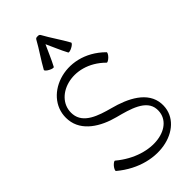

<svg xmlns="http://www.w3.org/2000/svg" viewBox="-358 -1272 1390 1390"><g transform="rotate(-45 337.5 -576.5)"><path d="M270 -942C298 -994 319 -1048 344 -1101C369 -1048 390 -994 418 -942C421 -937 438 -940 456 -950C474 -959 487 -972 484 -978C448 -1044 403 -1106 367 -1172C363 -1180 354 -1183 344 -1182C334 -1183 325 -1180 321 -1172C285 -1106 240 -1044 204 -978C201 -972 214 -959 232 -950C250 -940 267 -937 270 -942ZM56 -91C316 127 649 23 634 -202C625 -334 488 -401 354 -436C250 -464 135 -501 125 -603C107 -782 375 -881 563 -693C567 -689 583 -697 598 -712C612 -726 620 -742 616 -747C388 -974 49 -836 73 -597C85 -471 207 -397 334 -364C445 -335 575 -301 582 -198C594 -23 324 35 104 -149C99 -153 84 -143 71 -128C58 -112 51 -95 56 -91Z"/></g></svg>

Font: Nupuram Light
Style: Regular
Weight: 300
Designer: Santhosh Thottingal (santhosh.thottingal@gmail.com)
Foundry: SMC
Version: Version 1.000